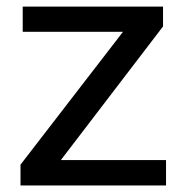

<svg xmlns="http://www.w3.org/2000/svg" viewBox="-20 -570 560 590"><path d="M43 -64 357.9 -472.2H49.8V-549.8H481V-488.8L167 -78.1H490.2V0H43Z"/></svg>

Font: Oakes Grotesk
Style: Regular
Weight: 400
Designer: Samuel Oakes
Foundry: Samuel Oakes
Version: Version 1.0 | wf-rip DC20170320